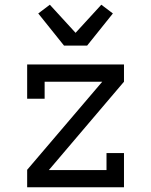

<svg xmlns="http://www.w3.org/2000/svg" viewBox="-20 -793 640 813"><path d="M95 0V-74L413 -447H169V-375H95V-520H505V-447L187 -73H431V-145H505V0ZM251 -600 142 -736 191 -773 300 -654 409 -773 458 -736 349 -600Z"/></svg>

Font: Iosevka HT Extended
Style: Regular
Weight: 400
Width: 7
Monospace: yes
Designer: Belleve Invis
Foundry: Belleve Invis
Version: Version 32.3.0; ttfautohint (v1.8.4)